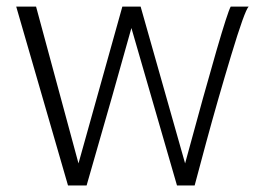

<svg xmlns="http://www.w3.org/2000/svg" viewBox="-20 -570 803 590"><path d="M246.1 0H189L29.8 -549.8H90.8L221.2 -67.9L356 -549.8H412.1L548.8 -67.9Q670.9 -518.1 689 -549.8H744.1Q731.9 -537.6 690.4 -400.1Q648.9 -262.7 613.3 -131.3L578.1 0H523.9L383.8 -483.9Q334 -304.2 246.1 0Z"/></svg>

Font: Junction Light
Style: Regular
Weight: 300
Designer: Caroline Hadilaksono
Foundry: Caroline Hadilaksono
Version: Version 1.002